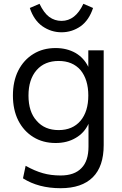

<svg xmlns="http://www.w3.org/2000/svg" viewBox="-20 -768 644 1011"><path d="M526 -503V-4Q526 108 469 165Q411 223 299 223Q183 223 101 171L115 105Q163 132 206 144Q248 156 299 156Q372 156 409 117Q446 80 446 3V-116Q424 -68 379 -42Q334 -15 273 -15Q206 -15 156 -46Q105 -77 76 -134Q48 -190 48 -265Q48 -340 76 -396Q105 -453 156 -484Q206 -515 273 -515Q332 -515 378 -489Q422 -463 445 -416V-503ZM289 -83Q362 -83 404 -132Q445 -181 445 -265Q445 -349 404 -399Q362 -447 289 -447Q215 -447 173 -399Q130 -350 130 -265Q130 -179 173 -132Q215 -83 289 -83ZM304 -598Q249 -598 203 -630Q158 -662 137 -726L188 -748Q211 -700 239 -679Q268 -658 304 -658Q377 -658 419 -748L470 -726Q449 -662 405 -630Q359 -598 304 -598Z"/></svg>

Font: PRinguin Sans
Style: Regular
Weight: 400
Designer: Vernon Adams
Foundry: Vernon Adams
Version: ""